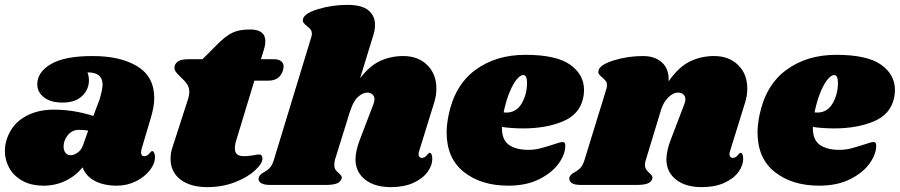

<svg xmlns="http://www.w3.org/2000/svg" viewBox="-23 -759 3693 788"><path d="M610 -357Q610 -324 598 -282L557 -144Q556 -140 556 -134Q556 -118 569 -118Q581 -118 589.5 -128.5Q598 -139 601 -139Q606 -139 609.5 -132Q613 -125 613 -116Q614 -89 592.5 -61Q571 -33 535 -15Q499 3 456 3Q404 3 367 -16Q330 -35 316 -72Q286 -36 245 -16.5Q204 3 157 3Q104 3 68 -17.5Q32 -38 14.5 -70.5Q-3 -103 -3 -139Q-3 -155 0 -170Q16 -239 69.5 -274Q123 -309 197 -309Q280 -309 360 -283L385 -349Q398 -391 398 -414Q397 -438 382 -450Q367 -462 336 -462Q342 -446 342 -429Q342 -392 314 -365Q286 -338 234 -338Q185 -338 157.5 -359.5Q130 -381 130 -413Q130 -463 186 -496Q242 -529 357 -529Q472 -529 541 -486.5Q610 -444 610 -357ZM238 -158Q238 -142 245.5 -132Q253 -122 267 -122Q280 -122 295.5 -132.5Q311 -143 318 -164L339 -223Q322 -226 301 -226Q273 -226 255.5 -204.5Q238 -183 238 -158Z M1141 -486Q1141 -482 1139 -472Q1126 -428 1079 -428H1021L946 -181Q941 -166 941 -150Q941 -132 951 -125Q961 -118 979 -118Q995 -118 1019 -122Q1031 -125 1040 -125Q1047 -125 1050.5 -120.5Q1054 -116 1054 -109Q1055 -89 1024.5 -60.5Q994 -32 942 -11.5Q890 9 827 9Q759 9 718 -22Q677 -53 677 -107Q677 -132 685 -155L749 -353Q754 -370 754 -380Q754 -400 744.5 -414Q735 -428 718 -443Q703 -457 697 -466.5Q691 -476 694 -489Q698 -502 711 -509Q724 -516 752 -516H808L871 -579Q904 -612 931.5 -625Q959 -638 1003 -638Q1066 -638 1066 -590Q1066 -575 1062 -562L1048 -516H1101Q1120 -516 1130.5 -508Q1141 -500 1141 -486Z M1697 -138Q1695 -134 1695 -126Q1695 -119 1698.5 -115Q1702 -111 1708 -111Q1720 -111 1728.5 -121.5Q1737 -132 1740 -132Q1745 -132 1748 -125.5Q1751 -119 1751 -110Q1752 -81 1732 -53.5Q1712 -26 1673.5 -8.5Q1635 9 1581 9Q1515 9 1476 -21.5Q1437 -52 1436 -103Q1436 -140 1454 -186L1509 -330Q1514 -343 1514 -351Q1514 -364 1505.5 -371.5Q1497 -379 1485 -379Q1466 -379 1446.5 -361.5Q1427 -344 1415 -305V-307L1352 -104Q1349 -92 1349 -83Q1349 -70 1354 -62.5Q1359 -55 1368 -48Q1375 -41 1378 -36.5Q1381 -32 1379 -25Q1374 -12 1359 -6Q1344 0 1313 0H1085Q1059 0 1047 -8.5Q1035 -17 1039 -31Q1043 -43 1060 -52Q1075 -60 1085 -71Q1095 -82 1102 -106L1254 -605Q1257 -614 1257 -620Q1257 -631 1251.5 -638Q1246 -645 1237 -652Q1227 -660 1222.5 -666Q1218 -672 1221 -682Q1227 -705 1284 -722Q1341 -739 1403 -739Q1461 -739 1488.5 -717Q1516 -695 1516 -657Q1516 -635 1509 -614L1455 -438Q1494 -489 1537.5 -509Q1581 -529 1632 -529Q1693 -529 1730.5 -492Q1768 -455 1768 -396Q1768 -365 1758 -335Z M2374 -390Q2374 -371 2370 -355Q2355 -289 2286.5 -260.5Q2218 -232 2125 -232Q2078 -232 2037 -238Q2036 -186 2065 -165Q2094 -144 2146 -144Q2170 -144 2192 -149.5Q2214 -155 2248 -166Q2276 -176 2286 -176Q2297 -176 2297 -163Q2298 -128 2271 -89.5Q2244 -51 2191 -24Q2138 3 2063 3Q1952 3 1881 -53Q1810 -109 1810 -216Q1810 -246 1818 -286Q1843 -409 1927.5 -471.5Q2012 -534 2133 -534Q2260 -534 2317 -493.5Q2374 -453 2374 -390ZM2055 -297Q2097 -297 2119 -336Q2141 -375 2140 -423Q2139 -451 2124 -451Q2113 -451 2098 -433.5Q2083 -416 2068.5 -381Q2054 -346 2044 -298Q2048 -297 2055 -297Z M2973 -138Q2971 -134 2971 -126Q2971 -119 2974.5 -115Q2978 -111 2984 -111Q2996 -111 3004.5 -121.5Q3013 -132 3016 -132Q3021 -132 3024 -125.5Q3027 -119 3027 -110Q3028 -81 3008 -53.5Q2988 -26 2949.5 -8.5Q2911 9 2857 9Q2791 9 2752 -21.5Q2713 -52 2712 -103Q2712 -140 2730 -186L2785 -330Q2790 -343 2790 -351Q2790 -364 2781.5 -371.5Q2773 -379 2761 -379Q2739 -379 2719 -358.5Q2699 -338 2690 -308L2628 -104Q2624 -93 2624 -83Q2624 -71 2629 -63.5Q2634 -56 2643 -48Q2650 -42 2653 -37Q2656 -32 2654 -25Q2650 -12 2635 -6Q2620 0 2588 0H2360Q2334 0 2322.5 -8.5Q2311 -17 2314 -31Q2318 -43 2335 -52Q2350 -60 2360 -71Q2370 -82 2377 -106L2466 -395Q2468 -400 2468 -409Q2468 -420 2463.5 -426Q2459 -432 2449 -441Q2439 -449 2435 -455Q2431 -461 2434 -471Q2440 -494 2497 -511.5Q2554 -529 2616 -529Q2666 -529 2695 -501.5Q2724 -474 2721 -425Q2762 -484 2808 -506.5Q2854 -529 2908 -529Q2969 -529 3006.5 -492Q3044 -455 3044 -396Q3044 -365 3034 -335Z M3650 -390Q3650 -371 3646 -355Q3631 -289 3562.5 -260.5Q3494 -232 3401 -232Q3354 -232 3313 -238Q3312 -186 3341 -165Q3370 -144 3422 -144Q3446 -144 3468 -149.5Q3490 -155 3524 -166Q3552 -176 3562 -176Q3573 -176 3573 -163Q3574 -128 3547 -89.5Q3520 -51 3467 -24Q3414 3 3339 3Q3228 3 3157 -53Q3086 -109 3086 -216Q3086 -246 3094 -286Q3119 -409 3203.5 -471.5Q3288 -534 3409 -534Q3536 -534 3593 -493.5Q3650 -453 3650 -390ZM3331 -297Q3373 -297 3395 -336Q3417 -375 3416 -423Q3415 -451 3400 -451Q3389 -451 3374 -433.5Q3359 -416 3344.5 -381Q3330 -346 3320 -298Q3324 -297 3331 -297Z"/></svg>

Font: Shrikhand
Style: Regular
Weight: 400
Italic angle: -14°
Designer: Jonny Pinhorn
Foundry: Jonny Pinhorn
Version: Version 1.001;PS 1.001;hotconv 1.0.88;makeotf.lib2.5.647800